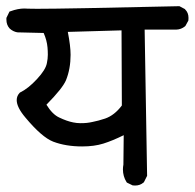

<svg xmlns="http://www.w3.org/2000/svg" viewBox="-33 -588 618 609"><path d="M356.9 -50.8Q356.9 -58.1 358.4 -65.9L359.4 -159.2Q323.7 -141.6 294.9 -132.6Q266.1 -123.5 227.5 -123.5Q175.8 -123.5 135.7 -138.7Q99.6 -152.8 47.9 -214.8Q20 -247.6 20 -270.5Q20 -283.7 29.3 -293.5L30.3 -294.4Q56.6 -307.1 84.5 -337.4Q111.8 -366.7 115.7 -387.7Q118.7 -401.9 118.7 -414.3Q118.7 -426.8 117.7 -437.5Q115.7 -460.4 105.5 -483.4L22 -485.4Q8.3 -487.8 -2.4 -497.6Q-12.7 -508.8 -12.7 -525.9Q-12.7 -527.8 -12.7 -531.2L-2.9 -551.3L0 -552.2Q23.9 -561 44.4 -561Q50.3 -561 55.4 -560.5Q60.5 -560.1 84.5 -560.1Q174.3 -560.1 536.1 -568.4L553.7 -559.1L554.2 -558.1Q564.9 -547.9 564.9 -531.2Q564.9 -527.8 564.5 -522.9L555.2 -505.9L553.7 -504.4Q541.5 -494.6 526.4 -494.1H425.8L433.6 -30.3L423.3 -9.8L421.9 -8.8Q411.1 0.5 395.5 0.5Q392.1 0.5 387.7 0L369.6 -8.8L368.2 -10.7Q356.9 -28.8 356.9 -50.8ZM182.1 -486.8Q190.9 -441.9 190.9 -414.1Q190.9 -369.6 176.3 -333.5Q170.9 -320.8 155.8 -301.8Q140.6 -282.7 114.3 -255.9Q133.3 -225.1 154.8 -215.3Q179.2 -203.6 199.2 -199.7Q210.9 -197.3 222.2 -197.3Q233.4 -197.3 242.4 -198.2Q251.5 -199.2 260.3 -201.2Q278.3 -204.6 300.3 -211.9Q330.1 -222.2 353.5 -253.4L352.5 -491.7Z"/></svg>

Font: Bakudai
Style: Bold
Weight: 700
Version: Version 1.48